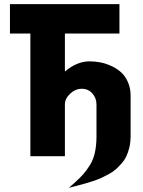

<svg xmlns="http://www.w3.org/2000/svg" viewBox="-20 -751 688 923"><path d="M27.8 -589.8V-731H554.2V-589.8H292V-407.2Q350.1 -456.1 410.2 -456.1Q436 -456.1 461.9 -451.2Q487.8 -446.3 514.6 -434.1Q541.5 -421.9 561.8 -403.8Q582 -385.7 595 -356.4Q607.9 -327.1 607.9 -291V-91.8Q607.4 -64.9 601.6 -41Q595.7 -17.1 586.9 1.2Q578.1 19.5 563.2 36.1Q548.3 52.7 534.9 64.5Q521.5 76.2 501 87.2Q480.5 98.1 465.6 105Q450.7 111.8 427.7 119.4Q404.8 127 391.4 130.6Q377.9 134.3 356.4 140.1Q346.7 142.6 341.8 144L311 151.9L335 130.9Q362.8 106 379.4 87.4Q396 68.8 412.4 42.5Q428.7 16.1 436 -16.8Q443.4 -49.8 443.8 -91.8V-249Q443.8 -279.3 424.1 -301.8Q404.3 -324.2 373 -324.2Q342.3 -324.2 317.1 -300.5Q292 -276.9 292 -249V0H126V-589.8Z"/></svg>

Font: Hussar Preview
Style: Bold
Weight: 700
Foundry: Cannot Into Space Fonts, PlusOne Fonts
Version: Version 2.29RC2 "Millennial"